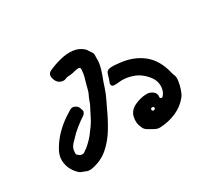

<svg xmlns="http://www.w3.org/2000/svg" viewBox="-107 -713 1002 908"><g transform="rotate(-30 394.0 -259.0)"><path d="M445 -442Q447 -413 438 -382.5Q429 -352 418 -325Q414 -313 410 -300.5Q406 -288 401 -276Q400 -272 398.5 -268.5Q397 -265 395 -261Q389 -248 383 -234.5Q377 -221 370 -208Q349 -161 321.5 -115Q294 -69 255.5 -36Q217 -3 162 6Q144 8 129 0Q122 -3 115.5 -5Q109 -7 104 -11Q87 -25 74.5 -47.5Q62 -70 61 -98Q60 -126 77 -155Q97 -190 125.5 -219Q154 -248 188 -270Q201 -279 215.5 -287.5Q230 -296 245 -287Q252 -283 254.5 -280Q257 -277 260 -270Q263 -262 265 -255.5Q267 -249 262 -241Q258 -233 248 -228Q244 -226 240.5 -223Q237 -220 232 -217Q207 -199 184 -178Q168 -162 150 -143Q132 -124 133 -99V-93Q134 -89 139.5 -84.5Q145 -80 149 -78Q164 -73 172 -79.5Q180 -86 187 -90Q211 -109 232 -134Q246 -152 259.5 -171Q273 -190 283 -211Q288 -222 293.5 -232Q299 -242 304 -252Q311 -265 315.5 -279Q320 -293 327 -306Q333 -319 335.5 -331Q338 -343 342 -356Q347 -372 351 -387.5Q355 -403 356 -419Q358 -433 353.5 -436Q349 -439 335 -437Q323 -434 311.5 -431.5Q300 -429 288 -429Q279 -429 271 -425Q263 -421 255 -422Q223 -425 215 -462Q210 -484 231 -494Q264 -509 298.5 -517.5Q333 -526 365 -522.5Q397 -519 420 -498Q422 -495 425 -492.5Q428 -490 429 -486Q437 -475 442 -467Q447 -459 445 -442ZM722 -185Q729 -173 726 -151Q723 -129 715.5 -107Q708 -85 699 -74Q672 -40 631 -22Q590 -4 543 -2Q529 -1 514 -9Q507 -13 500 -17Q493 -21 486 -25Q471 -33 465 -48Q451 -77 459 -110Q467 -140 498.5 -155Q530 -170 563 -171Q582 -172 599 -159Q613 -147 610 -129Q609 -123 614.5 -120.5Q620 -118 624 -122Q641 -139 642.5 -167.5Q644 -196 627 -220Q613 -240 593.5 -255Q574 -270 551 -277Q524 -286 495 -286Q489 -286 477 -284.5Q465 -283 454.5 -283.5Q444 -284 441 -290Q437 -298 440.5 -305Q444 -312 446 -319Q450 -330 454 -345Q458 -360 471 -363Q484 -366 500 -365Q516 -364 529 -362Q600 -355 650 -315.5Q700 -276 718 -198Q719 -195 720 -191.5Q721 -188 722 -185ZM559 -88Q567 -90 565 -97.5Q563 -105 555 -103H553Q546 -101 548 -93.5Q550 -86 557 -87Z"/></g></svg>

Font: Slackside One
Style: Regular
Weight: 400
Version: Version 1.000